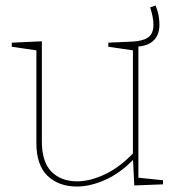

<svg xmlns="http://www.w3.org/2000/svg" viewBox="-20 -676 648 702"><path d="M261 6Q195 6 154 -33Q113 -72 113 -154V-499L120 -491L23 -505V-520L133 -525V-159Q133 -84 168 -48.5Q203 -13 262 -13Q309 -13 363.5 -38.5Q418 -64 470 -119L466 -108V-500L473 -491L376 -505V-520L486 -525V-23L479 -27L576 -17V-2L471 2L466 -98L470 -95Q420 -43 365 -18.5Q310 6 261 6ZM465 -506V-524Q503 -526 522 -539.5Q541 -553 541 -586Q541 -612 529 -649L549 -656Q557 -636 560 -618.5Q563 -601 563 -586Q563 -544 536.5 -523.5Q510 -503 465 -506Z"/></svg>

Font: Bitter Thin Thin
Style: Regular
Weight: 250
Version: Version 2.002